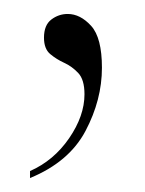

<svg xmlns="http://www.w3.org/2000/svg" viewBox="-20 -101 208 275"><path d="M23 144Q57 129 79 97Q101 65 101 34Q101 13 92 3.5Q83 -6 72 -11Q61 -16 52 -23.5Q43 -31 43 -47Q43 -65 53.5 -73Q64 -81 77 -81Q95 -81 110.5 -64Q126 -47 126 -4Q126 42 102.5 86.5Q79 131 23 154Z"/></svg>

Font: Noto Serif Display ExtraCondensed ExtraLight
Style: Regular
Weight: 200
Width: 2
Designer: Monotype Design Team
Foundry: Monotype Imaging Inc.
Version: Version 2.009